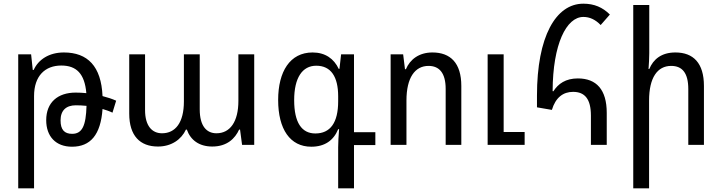

<svg xmlns="http://www.w3.org/2000/svg" viewBox="-20 -787 3919 1043"><path d="M79 236H165V-265C165 -375 225 -431 313 -431C395 -431 440 -387 449 -281C429 -283 410 -284 391 -284C294 -284 231 -231 231 -134C231 -46 283 10 371 10C471 10 527 -54 537 -195C556 -189 575 -183 591 -175L611 -240C589 -250 564 -258 537 -265C530 -427 456 -502 327 -502C246 -502 188 -463 163 -407H158L149 -492H79ZM309 -133C309 -187 339 -215 392 -215C410 -215 430 -214 450 -212C447 -105 427 -60 372 -60C330 -60 309 -82 309 -133Z M838 9C911 9 965 -29 990 -83H995C1015 -26 1062 9 1133 9C1214 9 1257 -35 1279 -83H1284L1295 0H1361V-492H1275V-239C1275 -126 1230 -63 1156 -63C1103 -63 1065 -101 1065 -193V-492H979V-236C979 -121 933 -63 860 -63C806 -63 768 -103 768 -189V-492H682V-170C682 -49 741 9 838 9Z M1817 236H1903V1H2019V-69H1903V-492H1833L1824 -413H1820C1794 -468 1747 -502 1678 -502C1555 -502 1491 -398 1491 -244C1491 -85 1556 10 1671 10C1744 10 1792 -24 1817 -85H1822C1819 -49 1817 -11 1817 13ZM1693 -62C1619 -62 1578 -121 1578 -243C1578 -364 1622 -430 1698 -430C1778 -430 1817 -370 1817 -264V-237C1817 -120 1774 -62 1693 -62Z M2102 0H2188V-241C2188 -365 2234 -429 2308 -429C2366 -429 2401 -391 2401 -304V0H2486V-320C2486 -445 2427 -502 2329 -502C2256 -502 2207 -464 2185 -411H2180L2170 -492H2102ZM2629 0H2830V-70H2716V-492H2629Z M3190 0H3276V-174C3276 -300 3220 -361 3119 -361C3053 -361 3012 -332 2986 -291L2982 -292C2983 -548 3057 -695 3149 -695C3183 -695 3214 -681 3243 -651L3293 -708C3254 -747 3208 -767 3149 -767C2999 -767 2897 -588 2897 -268V-204L2978 -190C2998 -257 3039 -288 3093 -288C3157 -288 3190 -249 3190 -159Z M3507 -760H3420V236H3506V-241C3506 -365 3551 -429 3626 -429C3686 -429 3719 -391 3719 -303V0H3804V-320C3804 -445 3746 -502 3649 -502C3573 -502 3529 -465 3507 -412H3503C3505 -441 3507 -469 3507 -498Z"/></svg>

Font: Noto Sans Armenian SemiCondensed
Style: Regular
Weight: 400
Width: 4
Designer: Monotype Design Team
Foundry: Monotype Imaging Inc.
Version: Version 2.008